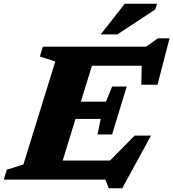

<svg xmlns="http://www.w3.org/2000/svg" viewBox="-47 -955 922 1021"><path d="M531 46 513.5 0H-27L-11 -52.5L77.5 -80.5L247 -628L165 -654.5L181 -707H730L792 -751H854.5L790.5 -504.5H704.5L706.5 -605.5H442L383 -414.5H516.5L549.5 -495H627L549 -240H471.5L488.5 -322.5H354.5L286.5 -101.5H538.5L669 -234H756L603 46ZM488.5 -772 616.5 -935H788L778.5 -904.5L577 -772Z"/></svg>

Font: Newsreader Caption
Style: Bold Italic
Weight: 700
Italic angle: -17°
Designer: Hugues Gentile
Foundry: Production Type
Version: Version 1.001